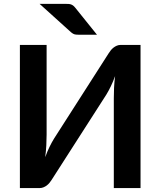

<svg xmlns="http://www.w3.org/2000/svg" viewBox="-20 -950 810 970"><path d="M80.5 0ZM529.5 -681.5Q534 -689 540.2 -696.5Q546.5 -704 554 -709.8Q561.5 -715.5 570.2 -719.2Q579 -723 589 -723H690V0H555V-453Q555 -478.5 556.2 -506.2Q557.5 -534 561.5 -565.5Q551.5 -538 540 -514.2Q528.5 -490.5 517.5 -472.5L241 -41.5Q236.5 -34 230.2 -26.5Q224 -19 216.5 -13.2Q209 -7.5 200 -3.8Q191 0 181.5 0H80.5V-723H215.5V-270Q215.5 -244.5 214 -216Q212.5 -187.5 208.5 -156Q218.5 -184 230.2 -208Q242 -232 253.5 -250.5ZM309.5 -930.5Q319.5 -930.5 326.8 -930Q334 -929.5 339.8 -927.2Q345.5 -925 350.5 -921Q355.5 -917 361 -910L470 -774.5H380.5Q366 -774.5 357.8 -776.2Q349.5 -778 339.5 -786.5L180 -930.5Z"/></svg>

Font: Lato
Style: Bold
Weight: 700
Designer: Lukasz Dziedzic
Foundry: tyPoland Lukasz Dziedzic
Version: Version 2.007; 2014-02-27